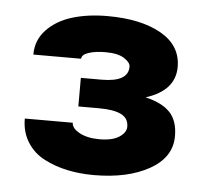

<svg xmlns="http://www.w3.org/2000/svg" viewBox="-38 -757 523 477"><g transform="rotate(5 223.5 -519.0)"><path d="M211.9 -320.3Q176.8 -320.3 145.8 -326.9Q114.7 -333.5 87.9 -347.4Q61 -361.3 45.2 -386.5Q29.3 -411.6 29.3 -445.3H148.9Q148.9 -431.6 168.5 -420.9Q188 -410.2 218.3 -410.2Q250.5 -410.2 267.6 -421.4Q284.7 -432.6 284.7 -447.3Q284.7 -468.3 266.1 -477.5Q247.6 -486.8 210.9 -486.8H159.2V-558.1H210.9Q277.3 -558.1 277.3 -596.2Q277.3 -606.9 261.5 -616.9Q245.6 -627 215.3 -627Q189.5 -627 172.6 -621.3Q155.8 -615.7 155.8 -605.5H36.6Q36.6 -642.1 61.3 -667.7Q85.9 -693.4 124.8 -705.1Q163.6 -716.8 211.9 -716.8Q295.9 -716.8 346.2 -688Q396.5 -659.2 396.5 -606Q396.5 -546.9 323.7 -523.9Q364.3 -514.6 384.5 -493.9Q404.8 -473.1 404.8 -434.1Q404.8 -381.3 350.6 -350.8Q296.4 -320.3 211.9 -320.3Z"/></g></svg>

Font: Bert Sans Black
Style: Regular
Weight: 900
Designer: Christian Robertson, Adam Twardoch, & Cristiano Sobral
Foundry: Google
Version: Version 12.135;January 10, 2020;FontCreator 12.0.0.2547 64-b